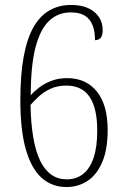

<svg xmlns="http://www.w3.org/2000/svg" viewBox="-20 -744 508 774"><path d="M248 10Q190 10 148.5 -26.5Q107 -63 84.5 -140.5Q62 -218 62 -340Q62 -445 76 -518.5Q90 -592 116.5 -637Q143 -682 181 -703Q219 -724 266 -724Q310 -724 338 -710Q366 -696 380 -673.5Q394 -651 394 -623Q394 -600 385.5 -591Q377 -582 363 -582Q363 -619 352.5 -644Q342 -669 321 -681.5Q300 -694 265 -694Q214 -694 178 -660Q142 -626 123 -552.5Q104 -479 104 -360Q118 -376 139 -392Q160 -408 188 -418.5Q216 -429 251 -429Q327 -429 370.5 -375Q414 -321 414 -220Q414 -141 392 -90Q370 -39 332.5 -14.5Q295 10 248 10ZM249 -21Q288 -21 315.5 -43Q343 -65 357.5 -108.5Q372 -152 372 -218Q372 -307 341.5 -353Q311 -399 247 -399Q212 -399 184.5 -386.5Q157 -374 137 -355.5Q117 -337 103 -321Q106 -169 142.5 -95Q179 -21 249 -21Z"/></svg>

Font: Noto Serif Khmer Condensed ExtraLight
Style: Regular
Weight: 250
Width: 3
Designer: Danh Hong and the Monotype Design Team
Foundry: Monotype Imaging Inc.
Version: Version 2.004